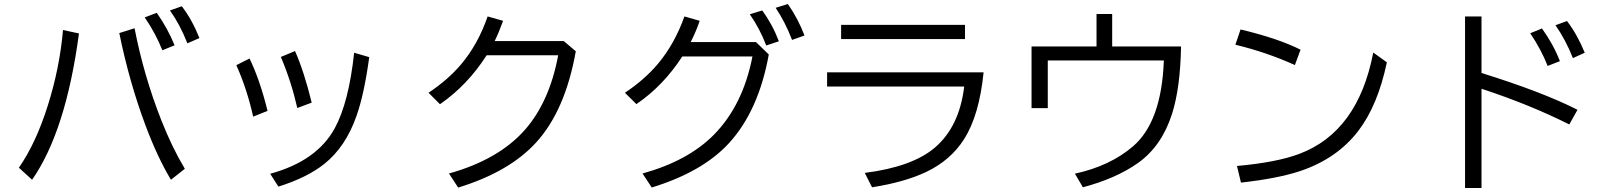

<svg xmlns="http://www.w3.org/2000/svg" viewBox="-20 -893 8040 958"><path d="M74.2 -56.2Q158.7 -177.2 218.3 -365.7Q277.8 -553.7 294.4 -743.2L374 -726.1Q308.6 -237.3 140.1 3.9ZM833 3.9Q766.6 -106 707 -264.6Q625 -483.4 575.2 -728L651.4 -752Q697.3 -515.6 784.7 -293.5Q838.9 -156.2 902.3 -50.8ZM790 -642.1Q757.8 -724.6 702.1 -806.2L762.2 -829.1Q816.9 -751 851.1 -667ZM915 -676.8Q878.4 -770 828.1 -840.8L887.2 -861.8Q939 -793.9 975.1 -703.1Z M1243.2 -311Q1212.4 -449.2 1159.2 -567.9L1225.1 -601.1Q1276.9 -494.1 1314.9 -339.8ZM1463.4 -354Q1433.1 -487.3 1381.3 -608.9L1452.1 -638.2Q1497.6 -535.2 1535.2 -380.9ZM1328.1 -25.9Q1561.5 -89.8 1650.4 -253.4Q1720.2 -381.3 1747.1 -629.9L1822.3 -607.9Q1797.4 -424.3 1759.3 -315.9Q1705.1 -160.2 1597.7 -74.7Q1511.2 -6.3 1369.1 38.1Z M2793 -688 2853 -637.2Q2799.8 -338.9 2653.3 -180.2Q2519.5 -34.7 2266.1 43L2220.2 -27.3Q2466.8 -96.2 2597.7 -243.7Q2721.7 -383.8 2765.1 -617.2H2408.2Q2312.5 -467.8 2175.3 -373L2118.2 -430.2Q2215.8 -495.1 2281.7 -573.2Q2365.7 -673.3 2413.1 -811L2490.2 -789.1Q2470.2 -733.4 2448.2 -688Z M3752 -683.1 3815.9 -621.1Q3765.6 -341.8 3618.7 -180.2Q3486.3 -35.2 3231.9 42.5L3186 -27.3Q3414.6 -90.8 3543 -221.7Q3687.5 -369.1 3734.4 -611.3H3384.3Q3289.6 -464.8 3155.3 -373.5L3098.1 -430.2Q3197.3 -496.1 3264.2 -576.2Q3346.7 -675.3 3395 -811L3471.2 -789.1Q3453.1 -735.8 3426.3 -683.1ZM3803.2 -666Q3771 -750.5 3721.2 -821.8L3783.2 -840.8Q3835 -770 3866.2 -687ZM3932.1 -693.8Q3897.5 -783.7 3850.1 -854L3911.1 -873Q3961.9 -800.3 3994.1 -715.8Z M4176.8 -769H4794.9V-698.2H4176.8ZM4106.9 -532.2H4887.7Q4866.2 -317.9 4790.5 -198.7Q4723.1 -93.3 4602.5 -35.6Q4493.7 16.1 4331.1 41.5L4294.9 -30.3Q4533.2 -60.5 4646 -157.7Q4767.1 -262.2 4791 -461.4H4106.9Z M5451.2 -823.2H5529.3V-661.1H5873Q5869.1 -454.1 5828.1 -325.2Q5776.4 -163.1 5657.2 -79.1Q5549.3 -2.9 5383.3 41.5L5343.3 -26.4Q5519 -64.9 5632.3 -162.1Q5775.9 -284.2 5787.1 -591.3H5208V-353.5H5127V-661.1H5451.2Z M6440.9 -568.4Q6301.3 -631.8 6144 -669.9L6169.9 -746.1Q6357.9 -701.2 6469.2 -645ZM6151.9 -64.9Q6349.1 -82.5 6462.4 -125Q6755.9 -234.9 6832 -630.9L6899.9 -582Q6854.5 -367.2 6758.3 -241.2Q6652.8 -102.5 6470.2 -40.5Q6357.4 -2.4 6171.9 18.1Z M7290 -811H7372.1V-528.8Q7676.3 -434.1 7851.1 -345.2L7810.1 -272Q7614.3 -370.6 7372.1 -450.2V44.9H7290ZM7702.1 -564Q7669.9 -646 7615.2 -727.1L7673.8 -751Q7730.5 -672.4 7763.2 -587.9ZM7828.1 -603Q7792.5 -693.8 7741.2 -767.1L7798.8 -788.1Q7850.1 -720.7 7887.2 -629.9Z"/></svg>

Font: BIZ UDGothic
Style: Regular
Weight: 400
Monospace: yes
Designer: TypeBank Co., Ltd.
Foundry: Morisawa Inc.
Version: Version 1.05